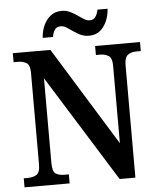

<svg xmlns="http://www.w3.org/2000/svg" viewBox="-60 -966 844 1018"><g transform="rotate(-5 362.0 -457.5)"><path d="M29 0V-48H48Q78 -48 97 -59.5Q116 -71 116 -116V-602Q116 -644 97 -655Q78 -666 52 -666H29V-714H229L553 -189V-602Q553 -642 534.5 -654Q516 -666 490 -666H467V-714H706V-666H683Q655 -666 637 -653Q619 -640 619 -598V0H535L182 -567V-116Q182 -71 199 -59.5Q216 -48 245 -48H269V0ZM440 -771Q415 -771 395 -780.5Q375 -790 357.5 -802.5Q340 -815 325 -824.5Q310 -834 294 -834Q272 -834 261.5 -817.5Q251 -801 249 -781H194Q196 -817 210 -847.5Q224 -878 248 -896.5Q272 -915 306 -915Q330 -915 350 -905.5Q370 -896 387.5 -883.5Q405 -871 420.5 -861.5Q436 -852 450 -852Q472 -852 482.5 -868.5Q493 -885 496 -905H550Q547 -851 518.5 -811Q490 -771 440 -771Z"/></g></svg>

Font: Noto Serif Ethiopic SemiCondensed SemiBold
Style: Regular
Weight: 600
Width: 4
Designer: Monotype Design Team
Foundry: Monotype Imaging Inc.
Version: Version 2.102; ttfautohint (v1.8.4.7-5d5b)